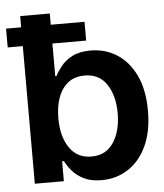

<svg xmlns="http://www.w3.org/2000/svg" viewBox="-71 -775 709 830"><g transform="rotate(-5 284.0 -359.5)"><path d="M336.9 9.8Q290.5 9.8 259.5 -5.9Q228.5 -21.5 209.7 -43.9Q190.9 -66.4 181.2 -86.4H173.3V0H47.4V-727.5H175.8V-455.6H181.2Q190.9 -475.1 209 -497.8Q227.1 -520.5 258.1 -536.6Q289.1 -552.7 337.4 -552.7Q400.4 -552.7 451.2 -520.5Q502 -488.3 532 -425.5Q562 -362.8 562 -272Q562 -182.1 532.5 -119.1Q502.9 -56.2 452.1 -23.2Q401.4 9.8 336.9 9.8ZM301.8 -95.7Q365.2 -95.7 397.9 -145.8Q430.7 -195.8 430.7 -272.5Q430.7 -348.6 398.2 -397.9Q365.7 -447.3 301.8 -447.3Q239.7 -447.3 206.5 -399.7Q173.3 -352.1 173.3 -272.5Q173.3 -193.4 206.8 -144.5Q240.2 -95.7 301.8 -95.7ZM-18.1 -597.2V-678.7H322.3V-597.2Z"/></g></svg>

Font: Inter Tight SemiBold
Style: Regular
Weight: 600
Designer: Rasmus Andersson
Foundry: rsms
Version: Version 3.004; ttfautohint (v1.8.4.7-5d5b)